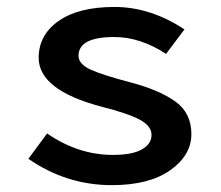

<svg xmlns="http://www.w3.org/2000/svg" viewBox="-20 -523 640 555"><path d="M306.2 -75.2Q362.3 -75.2 390.1 -91.1Q418 -106.9 418 -132.8Q418 -158.7 384.5 -176.8Q351.1 -194.8 272.9 -214.8Q91.8 -262.7 91.8 -356Q91.8 -421.9 149.4 -462.4Q207 -502.9 311 -502.9Q415 -502.9 513.2 -438L460 -367.2Q385.7 -416 310.1 -416Q207 -416 207 -361.8Q207 -337.9 241.5 -322Q275.9 -306.2 357.7 -284.7Q439.5 -263.2 486.3 -230Q533.2 -196.8 533.2 -135.5Q533.2 -74.2 472.2 -31Q411.1 12.2 303.2 12.2Q171.9 12.2 62 -64L116.2 -137.2Q206.1 -75.2 306.2 -75.2Z"/></svg>

Font: SourceCodePro-Semibold
Style: Regular
Weight: 600
Monospace: yes
Designer: Paul D. Hunt
Foundry: Adobe Systems Incorporated
Version: Version 1.009;PS 1.000;hotconv 1.0.70;makeotf.lib2.5.5900